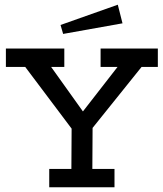

<svg xmlns="http://www.w3.org/2000/svg" viewBox="-20 -795 694 815"><path d="M5 -589H253V-511H197L332 -322L479 -511H407V-589H650V-511H581L373 -252L372 -78H466V0H189V-78H283L284 -249L87 -511H5ZM480 -775 500 -696 248 -651 237 -689Z"/></svg>

Font: Podkova Medium
Style: Regular
Weight: 500
Designer: Ilya Yudin
Foundry: Cyreal (www.cyreal.org)
Version: Version 2.103